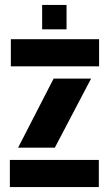

<svg xmlns="http://www.w3.org/2000/svg" viewBox="-20 -759 441 779"><path d="M20 0V-110H381V0ZM24 -490V-600H382V-490ZM53.5 -160 197.5 -440H349.5L202.5 -160ZM151 -640V-739H250V-640Z"/></svg>

Font: Big Shoulders Stencil Display Thin Black
Style: Regular
Weight: 900
Version: Version 2.001